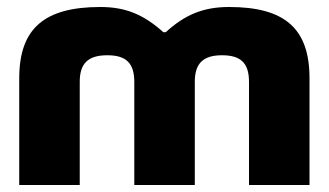

<svg xmlns="http://www.w3.org/2000/svg" viewBox="-20 -529 941 549"><path d="M35 -305V0H208V-295C208 -348 232 -371 287 -371C341 -371 364 -348 364 -295V0H537V-295C537 -348 561 -371 615 -371C669 -371 692 -348 692 -295V0H865V-305C865 -447 795 -509 635 -509C561 -509 509 -487 454 -437H447C391 -487 340 -509 267 -509C106 -509 35 -447 35 -305Z"/></svg>

Font: LT Wave Black
Style: Regular
Weight: 900
Designer: Daniel Lyons
Version: Version 2.5 (Glyphs App)